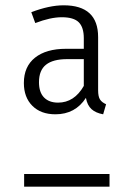

<svg xmlns="http://www.w3.org/2000/svg" viewBox="-20 -705 496 724"><path d="M296 -521V-561Q296 -602 277 -621Q258 -640 213 -640Q170 -640 113 -618L98 -659Q166 -685 220 -685Q350 -685 350 -565V-365Q350 -341 357 -330Q364 -319 380 -312L369 -274Q341 -279 325 -293.5Q309 -308 304 -336Q264 -274 189 -274Q134 -274 102 -306Q70 -338 70 -392Q70 -454 112 -487.5Q154 -521 229 -521ZM296 -381V-482H233Q180 -482 153.5 -461Q127 -440 127 -395Q127 -357 146 -337.5Q165 -318 199 -318Q260 -318 296 -381ZM393 -49V-1H71V-49Z"/></svg>

Font: Fira Sans Condensed Light
Style: Regular
Weight: 300
Width: 3
Designer: bBox Type GmbH & Carrois Corporate GbR & Edenspiekermann AG
Foundry: bBox Type GmbH & Carrois Corporate GbR & Edenspiekermann AG
Version: Version 4.301